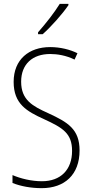

<svg xmlns="http://www.w3.org/2000/svg" viewBox="-20 -969 479 999"><path d="M336 -942V-949H291C261 -901 221 -850 178 -801V-791H202C245 -829 304 -895 336 -942ZM394 -186C394 -297 333 -333 231 -380C149 -417 90 -449 90 -544C90 -635 149 -688 241 -688C278 -688 323 -681 368 -659L383 -692C345 -711 294 -724 241 -724C131 -724 51 -660 51 -543C51 -428 119 -390 209 -349C307 -304 355 -275 355 -184C355 -86 296 -26 198 -26C143 -26 87 -40 45 -58V-17C87 0 141 10 197 10C316 10 394 -60 394 -186Z"/></svg>

Font: Noto Sans Gurmukhi Condensed ExtraLight
Style: Regular
Weight: 200
Width: 3
Designer: Jelle Bosma - Monotype Design Team
Foundry: Monotype Imaging Inc.
Version: Version 2.004